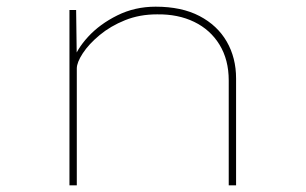

<svg xmlns="http://www.w3.org/2000/svg" viewBox="-20 -555 917 575"><path d="M188 0V-525H208L210 -372L197 -368Q209 -407 244 -445Q279 -483 331.5 -509Q384 -535 446 -535Q524 -535 577.5 -507Q631 -479 659 -430.5Q687 -382 687 -320V0H665V-314Q665 -376 637.5 -421Q610 -466 561.5 -489.5Q513 -513 450 -512Q398 -512 354.5 -494.5Q311 -477 278.5 -450Q246 -423 228 -395.5Q210 -368 210 -350V0H200Q198 0 195 0Q192 0 188 0Z"/></svg>

Font: Lexend Tera Thin
Style: Regular
Weight: 250
Version: Version 1.007